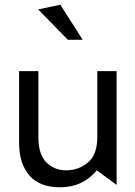

<svg xmlns="http://www.w3.org/2000/svg" viewBox="-20 -785 575 815"><path d="M235 10Q331 10 391 -62L475 0V-483H393V-203Q393 -128 353 -95Q313 -62 261 -62Q211 -62 177 -95.5Q143 -129 143 -203V-483H61V-180Q61 -91 104.5 -40.5Q148 10 235 10ZM268 -616H331L236 -765L142 -745Z"/></svg>

Font: Geom Light
Style: Regular
Weight: 300
Version: Version 1.102